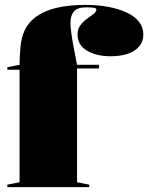

<svg xmlns="http://www.w3.org/2000/svg" viewBox="-20 -765 606 785"><path d="M10 0V-10L60 -20V-480H10V-490L60 -500Q60 -533 63.5 -571Q67 -609 79 -637Q95 -673 128 -697Q161 -721 211.5 -733Q262 -745 330 -745Q380 -745 422.5 -737Q465 -729 497.5 -714Q530 -699 548 -676.5Q566 -654 566 -624Q566 -595 549 -575Q532 -555 502 -545Q472 -535 433 -535Q374 -535 335.5 -558Q297 -581 297 -624Q297 -646 308.5 -661.5Q320 -677 335.5 -688Q351 -699 362.5 -708Q374 -717 374 -726Q374 -731 364.5 -733Q355 -735 333 -735Q296 -735 282 -718Q268 -701 268 -671Q268 -658 271.5 -631Q275 -604 281.5 -569.5Q288 -535 295 -500H385V-485H295V-20L345 -10V0Z"/></svg>

Font: Kalnia
Style: Bold
Weight: 700
Designer: Frida Medrano
Foundry: Frida Medrano
Version: Version 1.105